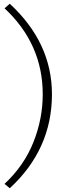

<svg xmlns="http://www.w3.org/2000/svg" viewBox="-20 -911 399 1020"><path d="M256 -410Q256 -118 32 89L4 66Q108 -31 157.5 -155.5Q207 -280 207 -410Q207 -678 4 -867L32 -891Q256 -684 256 -410Z"/></svg>

Font: Halant Light
Style: Regular
Weight: 300
Designer: Hitesh Malaviya (Devanagari), Satya Rajpurohit (Latin)
Foundry: Indian Type Foundry
Version: Version 1.101;PS 1.0;hotconv 1.0.78;makeotf.lib2.5.61930; tt